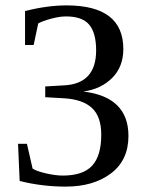

<svg xmlns="http://www.w3.org/2000/svg" viewBox="-20 -683 540 713"><path d="M289 -343H290Q457 -323 457 -178Q457 -88 392 -39Q327 10 224 10Q136 10 53 -11L47 -149H80L101 -57Q116 -47 151.5 -39Q187 -31 213 -31Q288 -31 322 -67.5Q356 -104 356 -183Q356 -250 321.5 -282Q287 -314 218 -318L148 -322V-362L218 -366Q337 -372 337 -496Q337 -560 311.5 -591Q286 -622 225 -622Q201 -622 169.5 -613.5Q138 -605 122 -596L105 -516H73V-642Q156 -663 227 -663Q438 -663 438 -501Q438 -435 396.5 -393.5Q355 -352 289 -343Z"/></svg>

Font: Libra Serif Modern
Style: Regular
Weight: 400
Designer: Stefan Peev, Context Ltd
Foundry: Stefan Peev, Context Ltd
Version: Version 1.000